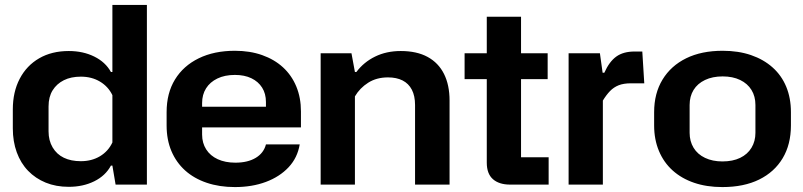

<svg xmlns="http://www.w3.org/2000/svg" viewBox="-20 -749 3260 779"><path d="M259 9Q207 9 165.5 -8Q124 -25 94 -56Q64 -87 48 -131Q32 -175 32 -228V-305Q32 -376 60 -429.5Q88 -483 139 -512.5Q190 -542 259 -542Q317 -542 362.5 -519.5Q408 -497 430 -457H436V-729H576V0H449L436 -77H430Q408 -36 362.5 -13.5Q317 9 259 9ZM308 -95Q352 -95 385.5 -115Q419 -135 436 -171V-363Q419 -398 385.5 -418Q352 -438 308 -438Q268 -438 239 -423.5Q210 -409 193.5 -382.5Q177 -356 177 -317V-216Q177 -179 193.5 -151Q210 -123 239 -109Q268 -95 308 -95Z M933 10Q870 10 818.5 -7.5Q767 -25 731 -57.5Q695 -90 675.5 -136Q656 -182 656 -240V-294Q656 -371 690 -426.5Q724 -482 786.5 -512.5Q849 -543 933 -543Q994 -543 1043.5 -525.5Q1093 -508 1128 -476Q1163 -444 1182 -398.5Q1201 -353 1201 -297V-232H777V-316H1072L1059 -300V-335Q1059 -369 1043.5 -393.5Q1028 -418 1000 -431.5Q972 -445 933 -445Q892 -445 862 -430.5Q832 -416 816 -390.5Q800 -365 800 -331V-203Q800 -169 816.5 -143Q833 -117 863.5 -103Q894 -89 935 -89Q985 -89 1017.5 -108.5Q1050 -128 1059 -163H1196Q1187 -109 1151 -70.5Q1115 -32 1059 -11Q1003 10 933 10Z M1281 0V-533H1406L1420 -457H1426Q1456 -497 1502 -519.5Q1548 -542 1606 -542Q1671 -542 1715 -518Q1759 -494 1781.5 -449Q1804 -404 1804 -341V0H1664V-323Q1664 -360 1651 -385Q1638 -410 1613.5 -422.5Q1589 -435 1554 -435Q1508 -435 1474 -413.5Q1440 -392 1420 -358V0Z M2050 0Q2005 0 1980 -22Q1955 -44 1955 -89V-681H2094V-111H2206V0ZM1865 -428V-533H2202V-428Z M2287 0V-533H2414L2425 -454H2432Q2452 -499 2480.5 -519.5Q2509 -540 2555 -540H2586L2594 -411H2540Q2510 -411 2490 -403Q2470 -395 2455 -379.5Q2440 -364 2426 -341V0Z M2911 10Q2847 10 2796 -7.5Q2745 -25 2709 -57.5Q2673 -90 2653.5 -136.5Q2634 -183 2634 -240V-294Q2634 -370 2668 -426Q2702 -482 2764 -512.5Q2826 -543 2912 -543Q2976 -543 3027 -525.5Q3078 -508 3114.5 -475.5Q3151 -443 3170 -397Q3189 -351 3189 -294V-240Q3189 -163 3155.5 -107Q3122 -51 3060 -20.5Q2998 10 2911 10ZM2911 -94Q2953 -94 2983 -108.5Q3013 -123 3029 -149.5Q3045 -176 3045 -210V-323Q3045 -358 3029 -384Q3013 -410 2983 -424.5Q2953 -439 2912 -439Q2871 -439 2840.5 -424.5Q2810 -410 2794 -384Q2778 -358 2778 -323V-210Q2778 -176 2794 -149.5Q2810 -123 2840.5 -108.5Q2871 -94 2911 -94Z"/></svg>

Font: Hubot Sans SemiBold
Style: Regular
Weight: 600
Designer: Deni Anggara
Foundry: GitHub, Inc., Subsidiary of Microsoft Corporation
Version: Version 2.000